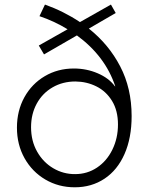

<svg xmlns="http://www.w3.org/2000/svg" viewBox="-20 -796 636 824"><path d="M52.7 -248Q52.7 -320.8 84.7 -378.7Q116.7 -436.5 172.4 -469.2Q228 -502 296.9 -502Q351.6 -502 399.4 -481.4Q447.3 -460.9 473.1 -425.8H474.6Q431.6 -555.2 310.1 -644L168.9 -562.5L146.5 -600.6L270 -670.4Q213.4 -705.1 149.4 -726.6L172.9 -776.4Q253.4 -747.6 323.2 -701.2L456.1 -776.4L476.6 -740.2L361.3 -673.3Q446.8 -605.5 495.8 -511.2Q544.9 -417 544.9 -297.9Q544.9 -204.1 514.4 -135Q483.9 -65.9 428.5 -29.1Q373 7.8 300.8 7.8Q231.4 7.8 174.8 -25.4Q118.2 -58.6 85.4 -116.9Q52.7 -175.3 52.7 -248ZM486.3 -261.7Q486.3 -321.3 460.9 -362.8Q435.5 -404.3 394 -425Q352.5 -445.8 303.7 -446.3Q249 -446.3 205.6 -421.1Q162.1 -396 137.7 -351.3Q113.3 -306.6 113.3 -250Q113.3 -191.4 139.2 -145.5Q165 -99.6 208.5 -74Q252 -48.3 302.7 -48.8Q354.5 -48.8 396.5 -76.9Q438.5 -105 462.4 -154.1Q486.3 -203.1 486.3 -261.7Z"/></svg>

Font: Reddit Sans Fudge Light
Style: Regular
Weight: 300
Designer: Stephen Hutchings
Foundry: Reddit
Version: Version 1.013